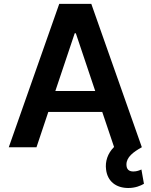

<svg xmlns="http://www.w3.org/2000/svg" viewBox="-20 -747 764 974"><path d="M697.4 112.9C688.2 116.8 674.4 122.9 656.6 122.9C632.1 122.9 621.4 110.1 621.4 87.4C621.4 50.4 655.5 24.5 699.2 0H699.6L443.2 -727.3H280.5L24.5 0H165.1L225.1 -179.3H498.6L558.6 -1.4C525.2 31.6 512.8 73.5 518.1 112.9C525.2 173.7 569.6 206.7 630.7 206.7C666.5 206.7 693.2 195.3 710.2 185.4ZM260.7 -285.2 359 -578.1H364.7L463.1 -285.2Z"/></svg>

Font: TID UI Semi Bold
Style: Regular
Weight: 600
Designer: The TID Project Authors
Foundry: Bakken & Bæck
Version: Version 1.001;hotconv 1.0.109;makeotfexe 2.5.65596